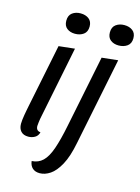

<svg xmlns="http://www.w3.org/2000/svg" viewBox="-135 -793 781 1068"><g transform="rotate(15 256.0 -259.0)"><path d="M88 20Q60 20 45.5 4Q31 -12 31 -39Q31 -49 32.5 -62.5Q34 -76 36.5 -90.5Q39 -105 41.5 -118Q44 -131 46 -141L121 -510L213 -520L127 -93Q126 -85 124 -72Q122 -59 122 -51Q122 -37 128.5 -29.5Q135 -22 148 -21Q143 0 126 10Q109 20 88 20ZM191 -600Q163 -600 144.5 -614.5Q126 -629 126 -658Q126 -689 145.5 -703.5Q165 -718 193 -718Q222 -718 241 -703.5Q260 -689 260 -660Q260 -629 240 -614.5Q220 -600 191 -600ZM202 200Q176 200 160.5 186Q145 172 142 146Q180 144 205.5 119.5Q231 95 249.5 42Q268 -11 285 -96L369 -510L462 -520L360 -17Q344 65 318 112.5Q292 160 262 180Q232 200 202 200ZM442 -600Q414 -600 395.5 -614.5Q377 -629 377 -658Q377 -689 397 -703.5Q417 -718 445 -718Q474 -718 493 -703.5Q512 -689 512 -660Q512 -629 491.5 -614.5Q471 -600 442 -600Z"/></g></svg>

Font: Sansita Swashed Light Light
Style: Regular
Weight: 300
Version: Version 1.003